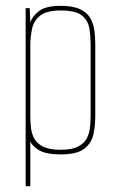

<svg xmlns="http://www.w3.org/2000/svg" viewBox="-20 -523 406 659"><path d="M68 116V-495H82L84 -445Q89 -465 112.5 -484Q136 -503 188 -503Q230 -503 254.5 -491.5Q279 -480 290 -460.5Q301 -441 304 -418Q307 -395 307 -372V-124Q307 -93 301 -63Q295 -33 270 -13Q245 7 188 7Q138 7 114 -7.5Q90 -22 84 -38V116ZM188 -9Q227 -9 248 -20Q269 -31 278 -48.5Q287 -66 289 -86.5Q291 -107 291 -127V-369Q291 -399 286.5 -426Q282 -453 261 -470Q240 -487 188 -487Q140 -487 118 -469.5Q96 -452 90 -424Q84 -396 84 -363V-127Q84 -107 86 -86.5Q88 -66 97 -48.5Q106 -31 127.5 -20Q149 -9 188 -9Z"/></svg>

Font: Alumni Sans Pinstripe
Style: Regular
Weight: 400
Designer: Robert E. Leuschke
Foundry: Robert E. Leuschke
Version: Version 1.010; ttfautohint (v1.8.4.7-5d5b)